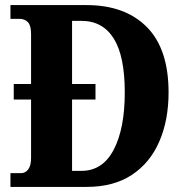

<svg xmlns="http://www.w3.org/2000/svg" viewBox="-20 -734 729 754"><path d="M21 0V-54H62Q80 -54 91 -69Q102 -84 102 -114V-343H34V-404H102V-601Q102 -634 89.5 -647Q77 -660 56 -660H21V-714H320Q471 -714 556.5 -628Q642 -542 642 -371Q642 -262 605.5 -178Q569 -94 497.5 -47Q426 0 320 0ZM300 -63Q383 -63 426.5 -146Q470 -229 470 -371Q470 -514 426.5 -583Q383 -652 300 -652H263V-404H355V-343H263V-63Z"/></svg>

Font: Noto Serif Ethiopic Condensed ExtraBold
Style: Regular
Weight: 800
Width: 3
Designer: Monotype Design Team
Foundry: Monotype Imaging Inc.
Version: Version 2.102; ttfautohint (v1.8.4.7-5d5b)